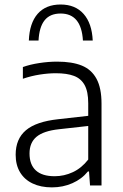

<svg xmlns="http://www.w3.org/2000/svg" viewBox="-20 -823 544 852"><path d="M430.5 -363V0H379.5L375 -62H370Q343 -28.5 301 -10Q259 8.5 210.5 8.5Q161 8.5 124.8 -8.8Q88.5 -26 69 -58.5Q49.5 -91 49.5 -136.5Q49.5 -206.5 95 -245Q140.5 -283.5 238.5 -294L371.5 -309V-365Q371.5 -416.5 355.5 -445.5Q339.5 -474.5 308.2 -486.2Q277 -498 227.5 -498Q194 -498 156 -492Q118 -486 81.5 -473.5V-525.5Q113.5 -537 154.2 -543.2Q195 -549.5 233.5 -549.5Q300 -549.5 343 -532Q386 -514.5 408.2 -473.5Q430.5 -432.5 430.5 -363ZM371.5 -115V-264L241.5 -249.5Q173 -242 142 -216Q111 -190 111 -142Q111 -92.5 139 -66.8Q167 -41 222.5 -41Q264.5 -41 303.2 -59Q342 -77 371.5 -115ZM249 -803Q314 -803 351 -761.2Q388 -719.5 391.5 -643H348Q341 -763 249 -763Q202 -763 178 -733Q154 -703 151 -643H108Q111 -720.5 147.2 -761.8Q183.5 -803 249 -803Z"/></svg>

Font: Encode Sans Light
Style: Regular
Weight: 300
Designer: Multiple Designers
Foundry: Impallari Type
Version: Version 2.000